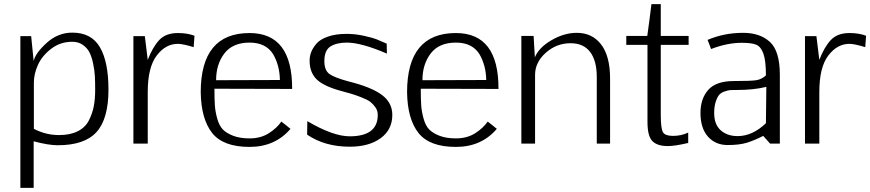

<svg xmlns="http://www.w3.org/2000/svg" viewBox="-20 -691 4188 924"><path d="M328 -490Q270 -490 226 -456Q182 -422 162.5 -378.5Q143 -335 143 -294V-71Q200 -41 264 -41Q318 -41 354.5 -59.5Q391 -78 408 -112Q425 -146 431.5 -180.5Q438 -215 438 -260Q438 -297 436.5 -325Q435 -353 428 -386Q421 -419 410 -440Q399 -461 378 -475.5Q357 -490 328 -490ZM142 -11V213H78V-517H130L142 -397Q150 -435 204.5 -484.5Q259 -534 328 -534Q420 -534 461 -463.5Q502 -393 502 -260Q502 -119 444.5 -55.5Q387 8 258 8Q213 8 142 -11Z M691 0H622V-517H677L691 -403Q715 -465 746.5 -498.5Q778 -532 836 -532Q882 -532 916 -519L912 -464Q860 -480 836 -480Q777 -480 734 -423.5Q691 -367 691 -248Z M1020 -305 1327 -306Q1326 -376 1294 -431Q1259 -486 1181 -486Q1100 -486 1060 -434Q1020 -382 1020 -305ZM1181 -25Q1235 -25 1274 -50Q1313 -75 1334 -106Q1347 -96 1357 -88Q1367 -80 1371 -76.5Q1375 -73 1378 -71Q1304 16 1181 16Q1054 16 1001 -51Q948 -118 946 -247Q946 -532 1181 -532Q1387 -532 1386 -263L1012 -264Q1012 -215 1014 -184.5Q1016 -154 1025.5 -120Q1035 -86 1052.5 -68Q1070 -50 1102.5 -37.5Q1135 -25 1181 -25Z M1649 -528Q1691 -528 1734.5 -518Q1778 -508 1792 -502Q1806 -496 1841 -481Q1841 -473 1841.5 -456Q1842 -439 1842 -433Q1719 -486 1649 -486Q1600 -486 1570.5 -467.5Q1541 -449 1541 -397Q1541 -352 1566 -334.5Q1591 -317 1658 -299Q1767 -272 1817.5 -234.5Q1868 -197 1868 -138Q1868 -67 1812 -26Q1756 15 1663 15Q1543 15 1458 -43Q1458 -54 1458.5 -75Q1459 -96 1459 -108Q1583 -35 1663 -35Q1798 -35 1798 -138Q1798 -158 1787 -174Q1776 -190 1762.5 -200.5Q1749 -211 1719.5 -222.5Q1690 -234 1671 -239.5Q1652 -245 1612 -256Q1532 -279 1501 -312Q1470 -345 1470 -399Q1470 -420 1477.5 -440Q1485 -460 1503 -481Q1521 -502 1558.5 -515Q1596 -528 1649 -528Z M2013 -305 2320 -306Q2319 -376 2287 -431Q2252 -486 2174 -486Q2093 -486 2053 -434Q2013 -382 2013 -305ZM2174 -25Q2228 -25 2267 -50Q2306 -75 2327 -106Q2340 -96 2350 -88Q2360 -80 2364 -76.5Q2368 -73 2371 -71Q2297 16 2174 16Q2047 16 1994 -51Q1941 -118 1939 -247Q1939 -532 2174 -532Q2380 -532 2379 -263L2005 -264Q2005 -215 2007 -184.5Q2009 -154 2018.5 -120Q2028 -86 2045.5 -68Q2063 -50 2095.5 -37.5Q2128 -25 2174 -25Z M2852 0V-320Q2852 -399 2820 -441Q2788 -483 2726 -483Q2658 -483 2606.5 -437Q2555 -391 2555 -331V0H2489V-518H2548L2554 -415Q2573 -462 2634 -497.5Q2695 -533 2756 -533Q2830 -533 2873 -477Q2916 -421 2916 -313V0Z M2994 -518H3095Q3099 -543 3105.5 -595Q3112 -647 3115 -671H3160V-518H3294V-475H3160V-139Q3160 -72 3170.5 -54.5Q3181 -37 3219 -37Q3258 -37 3292 -53V-3Q3228 12 3194 12Q3143 12 3119.5 -12Q3096 -36 3096 -104V-475H2994Z M3666 -98 3668 -273Q3608 -258 3526 -258Q3506 -258 3495.5 -257.5Q3485 -257 3467.5 -251Q3450 -245 3441 -234.5Q3432 -224 3424.5 -201.5Q3417 -179 3417 -147Q3417 -92 3448.5 -64Q3480 -36 3530 -36Q3601 -36 3666 -98ZM3733 -331V0H3686L3653 -37Q3610 -15 3574 -4Q3538 7 3482 7Q3423 7 3387 -33.5Q3351 -74 3351 -148Q3351 -216 3388.5 -258.5Q3426 -301 3512 -301Q3594 -301 3619.5 -305Q3645 -309 3666 -328Q3666 -399 3654 -432.5Q3642 -466 3620 -475.5Q3598 -485 3550 -485Q3479 -485 3402 -455Q3389 -491 3385 -499Q3465 -533 3556 -533Q3638 -533 3685.5 -489Q3733 -445 3733 -331Z M3923 0H3854V-517H3909L3923 -403Q3947 -465 3978.5 -498.5Q4010 -532 4068 -532Q4114 -532 4148 -519L4144 -464Q4092 -480 4068 -480Q4009 -480 3966 -423.5Q3923 -367 3923 -248Z"/></svg>

Font: Afta sans
Style: Regular
Weight: 400
Designer: par.qink
Foundry: Oriol Esparraguera Font
Version: Version 1.000